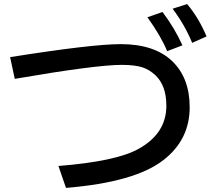

<svg xmlns="http://www.w3.org/2000/svg" viewBox="-20 -894 1040 945"><path d="M29.8 -612.8Q433.1 -676.8 574.2 -676.8Q739.3 -676.8 826.7 -593.8Q913.6 -511.2 913.6 -366.2Q913.6 -206.5 784.7 -106.4Q645 2.9 304.7 30.8L267.6 -77.1Q551.3 -99.6 661.6 -161.1Q798.8 -236.8 798.8 -373.5Q798.8 -473.1 744.6 -523.9Q715.8 -550.8 682.6 -562Q644.5 -574.7 578.6 -574.7Q452.6 -574.7 52.7 -505.9ZM802.7 -642.1Q772.5 -715.8 705.6 -809.1L779.8 -835Q839.4 -756.3 877.9 -670.9ZM925.8 -683.1Q890.6 -769.5 829.6 -851.1L900.9 -874Q957 -808.6 996.6 -714.8Z"/></svg>

Font: FORM UDPGothic
Style: Bold
Weight: 700
Foundry: Pronama LLC
Version: Version 1.051